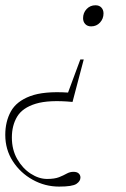

<svg xmlns="http://www.w3.org/2000/svg" viewBox="-37 -451 478 728"><path d="M308.5 -351Q294.5 -351 286.2 -359.8Q278 -368.5 278 -382Q278 -402.5 291.5 -416.8Q305 -431 325 -431Q339.5 -431 347.5 -422.2Q355.5 -413.5 355.5 -400Q355.5 -380 342.2 -365.5Q329 -351 308.5 -351ZM187 256.5Q133.5 256.5 86.8 230.5Q40 204.5 11.5 160.2Q-17 116 -17 60.5Q-17 10 4.2 -28.5Q25.5 -67 77.5 -86.5Q129.5 -106 221 -100L267.5 -225.5H280.5L238 -64.5Q149 -73 98.8 -57.8Q48.5 -42.5 28.2 -9Q8 24.5 8 70.5Q8 116.5 28.2 152Q48.5 187.5 79.5 207.5Q110.5 227.5 141.5 227.5Q170 227.5 187 220.8Q204 214 216 207.2Q228 200.5 241.5 200.5Q255 200.5 261.5 206.8Q268 213 268 222Q268 236 252.8 246.2Q237.5 256.5 187 256.5Z"/></svg>

Font: Newsreader 16pt ExtraLight
Style: Italic
Weight: 275
Italic angle: -17°
Designer: Hugues Gentile
Foundry: Production Type
Version: Version 1.003; ttfautohint (v1.8.3)